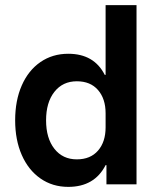

<svg xmlns="http://www.w3.org/2000/svg" viewBox="-20 -720 620 750"><path d="M246.7 10Q185 10 137.9 -22.9Q90.8 -55.8 65 -114.6Q39.2 -173.3 39.2 -250Q39.2 -327.5 65 -386.2Q90.8 -445 137.9 -477.5Q185 -510 246.7 -510Q347.5 -510 389.2 -427.5H392.5V-700H513.3V0H395.8V-75H392.5Q349.2 10 246.7 10ZM280 -97.5Q333.3 -97.5 362.9 -131.7Q392.5 -165.8 392.5 -222.5V-277.5Q392.5 -334.2 362.9 -368.3Q333.3 -402.5 280 -402.5Q225 -402.5 192.5 -361.2Q160 -320 160 -250Q160 -180 192.5 -138.8Q225 -97.5 280 -97.5Z"/></svg>

Font: Funnel Sans Light SemiBold
Style: Regular
Weight: 600
Version: Version 1.000